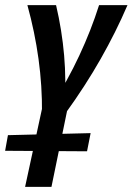

<svg xmlns="http://www.w3.org/2000/svg" viewBox="-59 -441 518 750"><path d="M105 0Q106 -105 91.5 -210.5Q77 -316 48 -421H160Q183 -323 191.5 -224.5Q200 -126 193 -28H143Q205 -126 251 -224.5Q297 -323 328 -421H439Q394 -316 334 -210.5Q274 -105 198 0ZM39 289 118 -76H217L142 289ZM281 150 -39 148 -28 87 295 79Z"/></svg>

Font: Ysabeau Infant
Style: Bold Italic
Weight: 700
Italic angle: -12°
Designer: Christian Thalmann (Catharsis Fonts)
Version: Version 2.001;gftools[0.9.30]; featfreeze: ss01,ss02,lnum